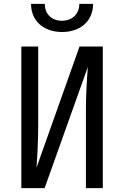

<svg xmlns="http://www.w3.org/2000/svg" viewBox="-20 -970 640 990"><path d="M300 -805C396 -805 460 -863 460 -950H389C389 -898 353 -863 299 -863C246 -863 211 -898 211 -950H140C140 -863 204 -805 300 -805ZM210 0 433 -625C429 -576 423 -483 423 -410V0H510V-730H390L168 -105C172 -154 177 -247 177 -320V-730H90V0Z"/></svg>

Font: Tekne LDO
Style: Regular
Weight: 400
Monospace: yes
Designer: Alessio Laiso, Mario Rullo, Paolo Rosset
Foundry: Alessio Laiso
Version: Version 1.000;hotconv 1.0.109;makeotfexe 2.5.65596